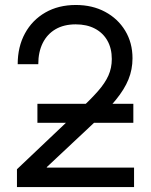

<svg xmlns="http://www.w3.org/2000/svg" viewBox="-20 -759 612 779"><path d="M48.8 0V-72.3L304.2 -314.5Q349.1 -356.9 377.7 -389.4Q406.2 -421.9 419.9 -452.6Q433.6 -483.4 433.6 -519.5Q433.6 -563 415.5 -594.5Q397.5 -626 364.7 -643.1Q332 -660.2 287.1 -660.2Q239.3 -660.2 205.3 -640.4Q171.4 -620.6 153.3 -584.2Q135.3 -547.9 135.3 -498.5H51.8Q51.8 -569.3 81.3 -623.5Q110.8 -677.7 164.1 -708.3Q217.3 -738.8 287.6 -738.8Q355 -738.8 406.7 -710.9Q458.5 -683.1 488 -634.3Q517.6 -585.4 517.6 -522.5Q517.6 -477.1 501.2 -436.8Q484.9 -396.5 449.7 -353.5Q414.6 -310.5 358.4 -257.8L169.9 -81.1V-79.1H523.9V0ZM131.8 -260.7V-337.9H521V-260.7Z"/></svg>

Font: Inter 28pt
Style: Regular
Weight: 400
Designer: Rasmus Andersson
Foundry: rsms
Version: Version 4.001;git-66647c0bb